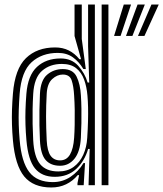

<svg xmlns="http://www.w3.org/2000/svg" viewBox="-20 -820 723 850"><path d="M460 0H430V-800H460ZM400 0H372L377 -160.5L370.2 -160.8Q354.8 -107.2 317.5 -72.2Q280.2 -37.2 222.5 -37.2Q164.8 -37.2 134.6 -74.8Q104.5 -112.2 97 -198.8Q93.8 -235.2 92.8 -267.9Q91.8 -300.5 92.8 -333.5Q93.8 -366.5 96.8 -404.5Q103.2 -486.5 143.8 -523.9Q184.2 -561.2 248.5 -561.2Q297 -561.2 326.2 -528.8Q355.5 -496.2 368 -454.5H375L370 -615V-800H400ZM238.2 -61Q278.2 -61 305.8 -80.9Q333.2 -100.8 348.5 -134.5Q363.8 -168.2 366.2 -210Q368.8 -249.5 369.6 -283.1Q370.5 -316.8 369.9 -345Q369.2 -373.2 367.2 -396.2Q364 -435.8 352.4 -467.6Q340.8 -499.5 317.1 -518.2Q293.5 -537 253.8 -537Q201 -537 166.1 -506.5Q131.2 -476 127 -404Q125 -369.8 124.4 -337.4Q123.8 -305 124.4 -271.2Q125 -237.5 127 -199.5Q131 -125.2 157.8 -93.1Q184.5 -61 238.2 -61ZM246 -86.2Q204.5 -86.2 182.1 -111.6Q159.8 -137 156.8 -199Q155.2 -233 154.6 -265.4Q154 -297.8 154.6 -331.6Q155.2 -365.5 156.8 -403.8Q159.5 -464.8 188.9 -489.5Q218.2 -514.2 258 -514.2Q302.8 -514.2 319.1 -480.8Q335.5 -447.2 338.2 -397Q340 -368.8 340.5 -338.1Q341 -307.5 340.4 -275.2Q339.8 -243 338 -210Q334.8 -148 309.5 -117.1Q284.2 -86.2 246 -86.2ZM246 -110Q274.8 -110 289.9 -135.9Q305 -161.8 308.2 -210Q310 -235.5 310.6 -267.4Q311.2 -299.2 310.8 -332.8Q310.2 -366.2 308.2 -397Q305.8 -439 297.1 -464.5Q288.5 -490 258 -490Q233 -490 211.1 -469.9Q189.2 -449.8 186.8 -405Q183.8 -351.5 183.9 -303.4Q184 -255.2 186.8 -198.5Q189.2 -151.2 204 -130.6Q218.8 -110 246 -110ZM207.2 10Q127.5 10 87.2 -38.9Q47 -87.8 37.2 -199Q34 -235.8 33 -268.6Q32 -301.5 33.1 -334.6Q34.2 -367.8 37.2 -405.2Q46 -515.2 94.9 -562.6Q143.8 -610 224 -610Q257.5 -610 284.2 -596.8Q311 -583.5 331.5 -558H338.8L310 -660.5V-800H342V-647.5L359.8 -514.2L349 -514.5Q330 -546.5 302.8 -566.1Q275.5 -585.8 236 -585.8Q165.2 -585.8 119.9 -544.5Q74.5 -503.2 67 -404.8Q64.2 -367.5 63.1 -333.9Q62 -300.2 63 -267.6Q64 -235 67 -200.2Q75.2 -103 109.5 -58.4Q143.8 -13.8 214 -13.8Q257.2 -13.8 292.1 -37.1Q327 -60.5 349.8 -98.2H356.5L350.5 0H323V-9.2L330.2 -44.8H324.2Q302 -18.2 272.5 -4.1Q243 10 207.2 10ZM590.8 -661 650.5 -800H682.8L619.5 -661ZM485 -661 528 -800H560.2L513.8 -661ZM537.8 -661 589 -800H621.2L566.2 -661Z"/></svg>

Font: Big Shoulders Inline Display Thin Black
Style: Regular
Weight: 900
Version: Version 2.002